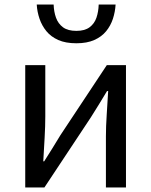

<svg xmlns="http://www.w3.org/2000/svg" viewBox="-20 -832 671 852"><path d="M92 0V-543H181V-316Q181 -273 178 -220.5Q175 -168 172 -116H176Q192 -141 212.5 -174Q233 -207 248 -232L454 -543H539V0H450V-227Q450 -270 453.5 -322.5Q457 -375 460 -428H455Q440 -403 419.5 -369.5Q399 -336 383 -311L177 0ZM319 -640Q271 -640 238.5 -654.5Q206 -669 186 -693.5Q166 -718 155.5 -748.5Q145 -779 143 -812H218Q219 -780 228.5 -753.5Q238 -727 259.5 -711Q281 -695 319 -695Q356 -695 377.5 -711Q399 -727 408 -753.5Q417 -780 418 -812H493Q491 -779 481 -748.5Q471 -718 451 -693.5Q431 -669 398.5 -654.5Q366 -640 319 -640Z"/></svg>

Font: Noto Sans HK
Style: Regular
Weight: 400
Designer: Ryoko NISHIZUKA 西塚涼子 (kana, bopomofo & ideographs); Paul D. Hunt (Latin, Greek & Cyrillic); Sandoll Communications 산돌커뮤니
Foundry: Adobe
Version: Version 2.004-H2;hotconv 1.0.118;makeotfexe 2.5.65603